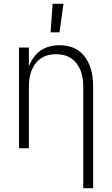

<svg xmlns="http://www.w3.org/2000/svg" viewBox="-20 -780 590 1010"><path d="M418 210V-325Q418 -346 415 -367Q412 -388 404.5 -407.5Q397 -427 384.5 -444Q372 -461 354.5 -473Q337 -485 316.5 -490Q296 -495 275 -495Q254 -495 233.5 -490Q213 -485 195.5 -473Q178 -461 165.5 -444Q153 -427 145.5 -407.5Q138 -388 135 -367Q132 -346 132 -325V0H80V-530H132V-431Q141 -455 156.5 -477Q172 -499 193.5 -514Q215 -529 241 -535.5Q267 -542 293 -542Q319 -542 345.5 -535.5Q372 -529 393.5 -513.5Q415 -498 430 -476Q445 -454 454 -429Q463 -404 466.5 -377.5Q470 -351 470 -325V210ZM246 -610 257 -760H314L293 -610Z"/></svg>

Font: Lode Dark
Style: Regular
Weight: 400
Monospace: yes
Designer: Belleve Invis
Foundry: Belleve Invis
Version: Version 29.2.0; ttfautohint (v1.8.3)